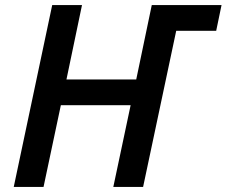

<svg xmlns="http://www.w3.org/2000/svg" viewBox="-20 -734 890 754"><path d="M34 0 185 -714H302L241 -422H515L576 -714H850L829 -613H672L542 0H425L493 -321H219L151 0Z"/></svg>

Font: Noto Sans UI Medium
Style: Italic
Weight: 500
Italic angle: -12°
Designer: Monotype Design Team
Foundry: Monotype Imaging Inc.
Version: Version 1.901